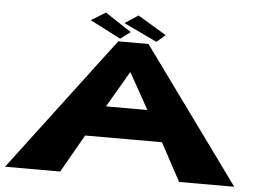

<svg xmlns="http://www.w3.org/2000/svg" viewBox="-72 -758 1085 822"><g transform="rotate(5 470.5 -347.5)"><path d="M464 -621 421 -589 289 -657 351 -695ZM614 -621 577 -589 434 -657 491 -695ZM564 -295H386L476 -449H478ZM544 -577H414L-22 0H215L308 -163H638L726 0H963Z"/></g></svg>

Font: Hussar Milosc
Style: Bold
Weight: 700
Foundry: Cannot Into Space Fonts
Version: Version 1.02